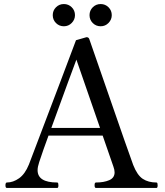

<svg xmlns="http://www.w3.org/2000/svg" viewBox="-20 -930 814 950"><path d="M760 -13Q760 0 754 0H455Q448 0 448 -13Q448 -20 449.5 -23.5Q451 -27 455 -27Q494 -27 520.5 -38.5Q547 -50 547 -77Q547 -90 541 -106L488 -259H220Q194 -189 174 -128Q166 -104 166 -88Q166 -27 263 -27Q267 -27 268 -22.5Q269 -18 269 -13Q269 0 263 0H14Q7 0 7 -13Q7 -27 14 -27Q45 -27 74.5 -48Q104 -69 123 -116Q128 -128 278 -524L356 -731L408 -746Q419 -746 422 -736L462 -621Q496 -524 547.5 -374.5Q599 -225 639 -114Q659 -63 686.5 -45Q714 -27 754 -27Q758 -27 759 -22.5Q760 -18 760 -13ZM475 -297 358 -635Q334 -572 234 -297ZM296 -910Q273 -910 257 -894Q241 -878 241 -855Q241 -832 257 -816Q273 -800 296 -800Q319 -800 335 -816.5Q351 -833 351 -855Q351 -878 335 -894Q319 -910 296 -910ZM478 -910Q455 -910 439 -894Q423 -878 423 -855Q423 -832 439 -816Q455 -800 478 -800Q501 -800 517 -816.5Q533 -833 533 -855Q533 -878 517 -894Q501 -910 478 -910Z"/></svg>

Font: Shippori Mincho Medium
Style: Regular
Weight: 500
Designer: FONTDASU
Foundry: FONTDASU / Google Inc. / but / Adobe
Version: Version 3.110; ttfautohint (v1.8.3)